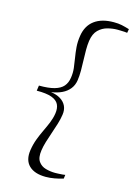

<svg xmlns="http://www.w3.org/2000/svg" viewBox="-138 -897 757 1085"><g transform="rotate(15 240.0 -354.0)"><path d="M242 118Q176.5 118 143.8 86Q111 54 120 -6Q125.5 -41.5 137 -72Q148.5 -102.5 162 -130.5Q175.5 -158.5 186.8 -185.8Q198 -213 202.5 -241.5Q207.5 -273.5 196.8 -295.5Q186 -317.5 155 -328.8Q124 -340 67.5 -339.5L72 -370.5Q128 -370 162.2 -379.8Q196.5 -389.5 213.8 -409.5Q231 -429.5 235.5 -460.5Q240 -489 236.8 -517.2Q233.5 -545.5 228.5 -574.8Q223.5 -604 221 -635.5Q218.5 -667 224 -702Q233.5 -763 275.8 -794.5Q318 -826 389 -826Q415.5 -826 435.5 -821.8Q455.5 -817.5 480.5 -810L476.5 -787.5Q473.5 -788.5 460.8 -789.2Q448 -790 435.2 -790.2Q422.5 -790.5 419 -790.5Q391.5 -790.5 361.8 -782.8Q332 -775 309.5 -753Q287 -731 280.5 -688Q277 -663.5 277 -634.5Q277 -605.5 278.2 -574.5Q279.5 -543.5 279.5 -513Q279.5 -482.5 275.5 -455.5Q271 -426 254 -404.8Q237 -383.5 210 -370.5Q183 -357.5 147.5 -352.5Q181.5 -348 204.5 -333.5Q227.5 -319 237.8 -296.8Q248 -274.5 243.5 -245.5Q239.5 -218.5 230.5 -189.2Q221.5 -160 211.2 -130.5Q201 -101 192.5 -73.2Q184 -45.5 180.5 -21Q174 23 189.8 45.2Q205.5 67.5 232.8 75Q260 82.5 288 82.5Q292.5 82.5 305.2 82Q318 81.5 330.5 80.5Q343 79.5 346.5 78.5L343.5 101Q319 108.5 293 113.2Q267 118 242 118Z"/></g></svg>

Font: Merriweather 144pt Light
Style: Italic
Weight: 300
Italic angle: -7.8°
Version: Version 2.101